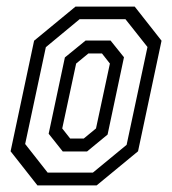

<svg xmlns="http://www.w3.org/2000/svg" viewBox="-20 -560 520 580"><path d="M93 0 12 -103 83 -437 208 -540H387L468 -437L397 -103L272 0ZM124 -38.5H260.5L362.5 -122.5L425.5 -418L359 -502H220.5L118.5 -417.5L56 -125ZM169.5 -102.5 127 -156 176 -386.5 238.5 -437.5H314L354.5 -387L305 -153.5L243 -102.5ZM192 -141.5H233L270 -172L312 -368L288 -398.5H247L210 -368L168 -172Z"/></svg>

Font: Tourney Condensed Regular
Style: Italic
Weight: 400
Width: 3
Italic angle: -12°
Designer: Tyler Finck
Foundry: Etcetera Type Co
Version: Version 1.010; ttfautohint (v1.8.3)